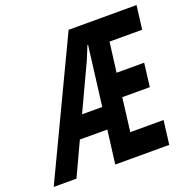

<svg xmlns="http://www.w3.org/2000/svg" viewBox="-189 -853 971 979"><g transform="rotate(-20 296.0 -363.5)"><path d="M-61 0 284.5 -727H653L637 -599H460L439.5 -437.5H589L573.5 -310.5H424L401.5 -129H582L566 0H273L296 -181.5H147L62.5 0ZM351.5 -621H348L318.5 -549L201.5 -298.5H311Z"/></g></svg>

Font: Spline Sans Mono SemiBold
Style: Italic
Weight: 600
Italic angle: -4°
Monospace: yes
Version: Version 1.004